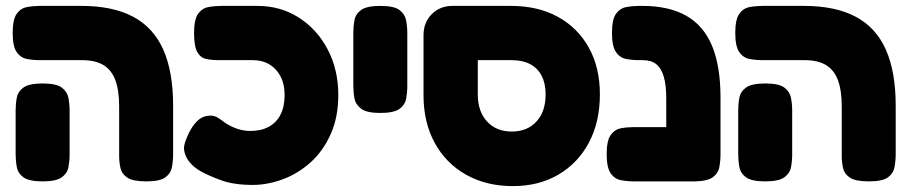

<svg xmlns="http://www.w3.org/2000/svg" viewBox="-20 -606 3081 651"><path d="M476 9Q431 9 412 -3.5Q393 -16 388.5 -36Q384 -56 384 -77V-245Q384 -300 371 -334.5Q358 -369 330.5 -385.5Q303 -402 259 -402H116Q93 -402 71.5 -406Q50 -410 36.5 -429.5Q23 -449 23 -494Q23 -540 36.5 -559Q50 -578 71.5 -582Q93 -586 115 -586H256Q362 -586 431 -549.5Q500 -513 533.5 -438Q567 -363 567 -247V-84Q567 -61 563 -39.5Q559 -18 540.5 -4.5Q522 9 476 9ZM124 9Q79 9 60 -4.5Q41 -18 37 -39.5Q33 -61 33 -83V-232Q33 -254 37 -275Q41 -296 60 -309.5Q79 -323 125 -323Q171 -323 189.5 -309Q208 -295 212 -274Q216 -253 216 -231V-82Q216 -60 212 -39Q208 -18 189 -4.5Q170 9 124 9Z M837 21Q773 21 730.5 5.5Q688 -10 661 -25Q636 -39 621 -58.5Q606 -78 604 -100Q603 -111 609 -128Q615 -145 625 -164Q640 -190 656 -202Q672 -214 694 -214Q708 -214 721 -205.5Q734 -197 744 -189Q764 -176 785.5 -169Q807 -162 829 -162Q866 -162 892 -176.5Q918 -191 931.5 -218Q945 -245 945 -284Q945 -337 915.5 -369.5Q886 -402 837 -402H722Q699 -402 679.5 -406Q660 -410 649 -429.5Q638 -449 638 -494Q638 -540 651.5 -559Q665 -578 686.5 -582Q708 -586 731 -586H853Q931 -586 993 -546.5Q1055 -507 1091 -438.5Q1127 -370 1127 -284Q1127 -208 1101 -150.5Q1075 -93 1032.5 -55Q990 -17 938.5 2Q887 21 837 21Z M1269 -223Q1224 -223 1205 -237Q1186 -251 1182 -272Q1178 -293 1178 -315V-495Q1178 -517 1182 -538Q1186 -559 1205 -572.5Q1224 -586 1270 -586Q1316 -586 1334.5 -572Q1353 -558 1357 -537Q1361 -516 1361 -494V-314Q1361 -292 1357 -271Q1353 -250 1334 -236.5Q1315 -223 1269 -223Z M1719 25Q1629 25 1560.5 -13.5Q1492 -52 1454 -121.5Q1416 -191 1416 -283V-487Q1416 -530 1444 -558Q1472 -586 1514 -586H1712Q1804 -586 1871.5 -549Q1939 -512 1976.5 -444.5Q2014 -377 2014 -286Q2014 -193 1977 -123Q1940 -53 1873.5 -14Q1807 25 1719 25ZM1715 -160Q1768 -160 1799 -194Q1830 -228 1830 -286Q1830 -323 1816.5 -349Q1803 -375 1777.5 -388.5Q1752 -402 1716 -402H1600V-286Q1600 -228 1631.5 -194Q1663 -160 1715 -160Z M2331 9Q2287 9 2267.5 -3.5Q2248 -16 2243.5 -36Q2239 -56 2239 -77V-272Q2239 -318 2230.5 -346.5Q2222 -375 2205 -388.5Q2188 -402 2160 -402H2148Q2125 -402 2103.5 -406Q2082 -410 2068.5 -429.5Q2055 -449 2055 -494Q2055 -540 2068.5 -559Q2082 -578 2103.5 -582Q2125 -586 2147 -586H2158Q2248 -586 2307 -552.5Q2366 -519 2394.5 -450Q2423 -381 2423 -275V-84Q2423 -61 2419 -39.5Q2415 -18 2396 -4.5Q2377 9 2331 9ZM2130 9Q2107 9 2085.5 5Q2064 1 2050.5 -18.5Q2037 -38 2037 -83Q2037 -129 2050.5 -148Q2064 -167 2085 -171Q2106 -175 2129 -175H2342L2341 9Z M2926 9Q2881 9 2862 -3.5Q2843 -16 2838.5 -36Q2834 -56 2834 -77V-245Q2834 -300 2821 -334.5Q2808 -369 2780.5 -385.5Q2753 -402 2709 -402H2566Q2543 -402 2521.5 -406Q2500 -410 2486.5 -429.5Q2473 -449 2473 -494Q2473 -540 2486.5 -559Q2500 -578 2521.5 -582Q2543 -586 2565 -586H2706Q2812 -586 2881 -549.5Q2950 -513 2983.5 -438Q3017 -363 3017 -247V-84Q3017 -61 3013 -39.5Q3009 -18 2990.5 -4.5Q2972 9 2926 9ZM2574 9Q2529 9 2510 -4.5Q2491 -18 2487 -39.5Q2483 -61 2483 -83V-232Q2483 -254 2487 -275Q2491 -296 2510 -309.5Q2529 -323 2575 -323Q2621 -323 2639.5 -309Q2658 -295 2662 -274Q2666 -253 2666 -231V-82Q2666 -60 2662 -39Q2658 -18 2639 -4.5Q2620 9 2574 9Z"/></svg>

Font: Fredoka Light
Style: Regular
Weight: 300
Designer: Ben Nathan
Foundry: Milena B. Brandão, Ben Nathan
Version: Version 2.001